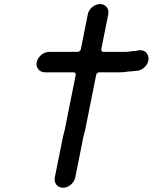

<svg xmlns="http://www.w3.org/2000/svg" viewBox="-20 -766 732 920"><path d="M582.3 -517.5H475.3C469.9 -517.5 463.8 -522.4 465.3 -530L498.8 -698C504.1 -724.2 486.1 -746.5 459.5 -746.5C432.9 -746.5 406.1 -724.2 400.8 -698L367.3 -530C366.2 -524.6 359.9 -517.5 352.3 -517.5H215.3C188.4 -517.5 161.2 -494.6 155.9 -468C150.7 -441.6 168.6 -419.5 195.7 -419.5H332.7C339.6 -419.5 344.1 -413.8 342.8 -407L289.8 -142C287.6 -130.8 283.1 -118 281.5 -110L242.7 84C237.3 111.3 254.9 133.5 281.8 133.5C308.8 133.5 335.3 111.3 340.7 84L379.5 -110C381.6 -120.9 386.1 -133 387.8 -142L440.8 -407C442.1 -413.8 448.9 -419.5 455.7 -419.5H553.7C569.2 -419.5 581 -420.5 593.8 -423.2C594.5 -423.4 595.7 -423.5 596.5 -423.5H599.5C610 -423.5 620.4 -425.5 631 -426.4L641.5 -427.4C654.5 -430.1 666.5 -436.6 676.7 -448.1C707.5 -482.7 687.7 -531.7 643.9 -524.7L633.5 -522.9C632.3 -522.5 628.1 -521.5 625.1 -521.5C610.6 -521.5 595.9 -517.5 582.3 -517.5Z"/></svg>

Font: Smoothie
Style: LightIt
Weight: 400
Foundry: Cannot Into Space Fonts
Version: Version 0.8